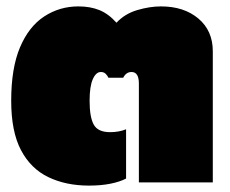

<svg xmlns="http://www.w3.org/2000/svg" viewBox="-20 -570 720 600"><path d="M258 10Q186 10 131 -16.5Q76 -43 45.5 -101Q15 -159 15 -255Q15 -357 42.5 -422Q70 -487 118 -518.5Q166 -550 225 -550Q262 -550 290.5 -538.5Q319 -527 344 -499Q370 -527 409 -538.5Q448 -550 483 -550Q555 -550 600 -512Q645 -474 645 -410V0H414V-309Q414 -345 391 -345Q374 -345 365 -327H319Q315 -335 309.5 -340Q304 -345 295 -345Q280 -345 270 -322.5Q260 -300 260 -255Q260 -204 273 -180.5Q286 -157 324 -157Q352 -157 374 -166V-12Q355 -2 325.5 4Q296 10 258 10Z"/></svg>

Font: Kanit Black
Style: Regular
Weight: 900
Designer: Katatrad Team
Foundry: CadsonDemak
Version: Version 2.000; ttfautohint (v1.8.3)